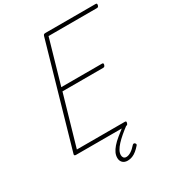

<svg xmlns="http://www.w3.org/2000/svg" viewBox="-281 -1164 1453 1585"><g transform="rotate(-30 445.5 -371.5)"><path d="M117 0Q108 0 104 -3.5Q100 -7 102 -15L379 -982Q382 -991 386 -994.5Q390 -998 403 -998H879Q889 -998 890.5 -993.5Q892 -989 891 -981Q888 -970 883.5 -966.5Q879 -963 871 -963H411L291 -545H679Q688 -545 690 -540.5Q692 -536 690 -528Q687 -518 682.5 -514Q678 -510 670 -510H282L145 -35H602Q612 -35 613.5 -30.5Q615 -26 613 -18Q610 -8 606 -4Q602 0 593 0ZM464 255Q433 255 416 237.5Q399 220 399 192Q399 168 409.5 145Q420 122 441.5 97Q463 72 496 45Q529 18 573 -16L605 -12V-8Q566 21 535 47.5Q504 74 482 98Q460 122 448 144Q436 166 436 187Q436 202 444 212.5Q452 223 469 223Q490 223 514.5 207.5Q539 192 564 163Q569 158 575 157Q581 156 587 162Q593 168 593 173.5Q593 179 588 184Q570 205 550 221.5Q530 238 508.5 246.5Q487 255 464 255Z"/></g></svg>

Font: Playwrite AU QLD Thin
Style: Regular
Weight: 250
Designer: Veronika Burian, José Scaglione
Foundry: TypeTogether
Version: Version 1.002